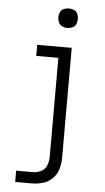

<svg xmlns="http://www.w3.org/2000/svg" viewBox="-62 -776 556 1019"><g transform="rotate(5 216.0 -266.0)"><path d="M59 205H148Q178 205 207 196.5Q236 188 257.5 166.5Q279 145 287.5 115.5Q296 86 296 56V-530H112V-471H230V56Q230 79 221.5 101.5Q213 124 192 134.5Q171 145 148 145H59ZM263 -633Q277 -633 290.5 -639Q304 -645 309.5 -658Q315 -671 315 -685Q315 -699 309.5 -712.5Q304 -726 290.5 -731.5Q277 -737 263 -737Q249 -737 236 -731.5Q223 -726 217 -712.5Q211 -699 211 -685Q211 -671 217 -658Q223 -645 236 -639Q249 -633 263 -633Z"/></g></svg>

Font: Iosevka Sparkle Light
Style: Regular
Weight: 300
Designer: Belleve Invis
Foundry: Belleve Invis
Version: Version 4.5.0; ttfautohint (v1.8.3)